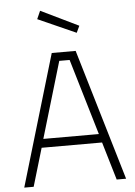

<svg xmlns="http://www.w3.org/2000/svg" viewBox="-61 -971 715 1016"><g transform="rotate(-5 296.5 -462.5)"><path d="M26 0 233 -697H360L567 0H517L457 -202H136L76 0ZM149 -248H444L324 -652H269ZM374 -792 172 -882 191 -925 391 -828Z"/></g></svg>

Font: Cairo Play Light
Style: Regular
Weight: 300
Version: Version 3.119